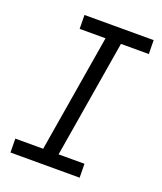

<svg xmlns="http://www.w3.org/2000/svg" viewBox="-136 -824 772 913"><g transform="rotate(20 250.0 -367.5)"><path d="M376 0H26L25 -70H166L265 -665H134L133 -735H483L484 -665H343L244 -70H375Z"/></g></svg>

Font: Iosevka Term Oblique
Style: Regular
Weight: 400
Italic angle: -9°
Monospace: yes
Designer: Belleve Invis
Foundry: Belleve Invis
Version: Version 31.4.0